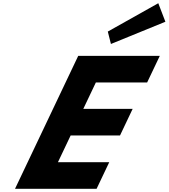

<svg xmlns="http://www.w3.org/2000/svg" viewBox="-20 -1172 1047 1192"><path d="M649.3 -976 668.7 -899 1006.8 -1037 962.7 -1152ZM972 -825H465.5L73.3 0H579.7L658.2 -165H339.7L418.6 -331H725.1L803.5 -496H497.1L575.1 -660H893.5Z"/></svg>

Font: Hussar
Style: BdSuprExtOblFive
Weight: 700
Foundry: Cannot Into Space Fonts
Version: Version 2.00